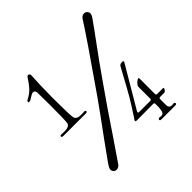

<svg xmlns="http://www.w3.org/2000/svg" viewBox="-190 -880 1063 1063"><g transform="rotate(-45 341.5 -349.0)"><path d="M133 21Q123 21 116 13.5Q109 6 109 -4Q109 -11 114 -20Q119 -29 123.5 -35.5Q128 -42 130 -45L202 -145Q299 -277 346 -344Q542 -625 590 -702Q601 -719 617 -719Q629 -719 636 -711Q643 -703 643 -695Q643 -686 636.5 -675Q630 -664 622 -654Q603 -626 562 -571Q480 -460 418 -370Q347 -270 242 -113Q168 -5 160 7Q155 14 147.5 17.5Q140 21 133 21ZM108 -610Q101 -610 87 -601L69 -590Q63 -587 58 -587Q51 -587 51 -591Q51 -599 62 -604Q90 -618 108.5 -638.5Q127 -659 146 -689Q151 -697 158 -697Q163 -697 166.5 -692Q170 -687 169 -679Q167 -653 165.5 -607Q164 -561 164 -509Q164 -373 169 -354Q174 -333 212 -333L232 -334H234Q239 -334 241.5 -332Q244 -330 244 -327Q244 -320 233 -320H145H57Q45 -320 45 -327Q45 -334 56 -334L79 -333Q117 -333 122 -354Q126 -375 126 -486L125 -587Q125 -610 108 -610ZM407 -93Q396 -93 396 -98Q396 -102 401 -109Q406 -116 408 -119Q446 -177 468 -214.5Q490 -252 526 -319Q535 -335 554 -370Q560 -380 576 -380Q581 -380 584 -378Q587 -376 586 -373L441 -127Q440 -125 440 -122Q440 -117 446 -117H534Q543 -117 543 -125V-219Q543 -226 552.5 -236.5Q562 -247 571 -251Q580 -255 580 -247V-125Q580 -121 582.5 -119Q585 -117 588 -117H634Q638 -117 638 -113Q638 -108 632 -101Q626 -94 621 -94H588Q585 -94 582.5 -92Q580 -90 580 -86V-57Q580 -54 580 -39.5Q580 -25 588 -19Q596 -13 613 -16H615Q625 -16 625 -8Q625 -1 614 -1H506Q495 -1 495 -8Q495 -11 498 -14Q501 -17 507 -16Q511 -15 517 -15Q530 -15 535 -22.5Q540 -30 542 -49Q543 -55 543 -85Q543 -94 534 -94Z"/></g></svg>

Font: Hina Mincho
Style: Regular
Weight: 400
Designer: satsuyako
Foundry: satsuyako
Version: Version 1.100